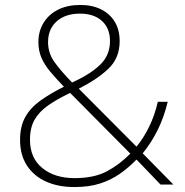

<svg xmlns="http://www.w3.org/2000/svg" viewBox="-20 -745 748 775"><path d="M304 -725Q352 -725 387.5 -707.5Q423 -690 443 -657.5Q463 -625 463 -579Q463 -511 418 -468Q373 -425 298 -387L531 -153Q560 -188 582.5 -234.5Q605 -281 617 -334H657Q642 -272 616.5 -220.5Q591 -169 556 -126L680 0H628L531 -101Q500 -69 464.5 -44Q429 -19 384.5 -4.5Q340 10 280 10Q215 10 166 -12Q117 -34 89 -76.5Q61 -119 61 -180Q61 -235 82 -272.5Q103 -310 142.5 -338.5Q182 -367 238 -395Q206 -428 183 -455.5Q160 -483 147.5 -511.5Q135 -540 135 -575Q135 -620 156.5 -654Q178 -688 215.5 -706.5Q253 -725 304 -725ZM263 -370Q211 -345 175 -320Q139 -295 120 -262.5Q101 -230 101 -181Q101 -107 151 -66.5Q201 -26 281 -26Q360 -26 411.5 -53.5Q463 -81 506 -125ZM303 -690Q244 -690 209 -659Q174 -628 174 -575Q174 -531 199.5 -495Q225 -459 271 -412Q344 -445 384 -483.5Q424 -522 424 -579Q424 -631 391.5 -660.5Q359 -690 303 -690Z"/></svg>

Font: Noto Sans Armenian ExtraLight
Style: Regular
Weight: 250
Designer: Monotype Design Team
Foundry: Monotype Imaging Inc.
Version: Version 2.007